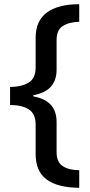

<svg xmlns="http://www.w3.org/2000/svg" viewBox="-20 -736 430 916"><path d="M358 160Q254 159 202 120Q150 81 150 -1V-143Q150 -193 117.5 -214Q85 -235 28 -235V-321Q85 -322 117.5 -342.5Q150 -363 150 -413V-556Q150 -637 204 -676.5Q258 -716 358 -716V-632Q310 -631 280 -612Q250 -593 250 -546V-404Q250 -301 139 -282V-276Q250 -257 250 -154V-9Q250 37 279.5 56.5Q309 76 358 76Z"/></svg>

Font: Noto Sans Meetei Mayek Medium
Style: Regular
Weight: 500
Designer: Monotype Design Team and Neelakash Kshetrimayum
Foundry: Monotype Imaging Inc.
Version: Version 2.002; ttfautohint (v1.8.4.7-5d5b)